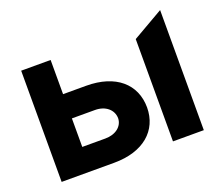

<svg xmlns="http://www.w3.org/2000/svg" viewBox="-102 -737 1021 885"><g transform="rotate(-20 409.0 -294.5)"><path d="M60.4 0H318.2C462.7 0 547.6 -75.6 547.9 -188.2C547.6 -302.9 462.7 -377.8 318.2 -377.8H204.9V-545.5H60.4ZM606.5 0H757.8V-589.1L606.5 -501.8ZM318.2 -258.9C369 -258.9 404.8 -229 405.5 -187.1C404.8 -147.4 369 -119 318.2 -119H204.9V-258.9Z"/></g></svg>

Font: Inter-Hewn
Style: Bold
Weight: 700
Designer: Rasmus Andersson
Foundry: rsms
Version: Version 3.012;git-f93a4a705